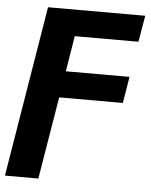

<svg xmlns="http://www.w3.org/2000/svg" viewBox="-70 -586 658 836"><g transform="rotate(5 259.0 -168.5)"><path d="M-17.1 204.1 106 -542.5H530.8L511.2 -427.2H232.9L207.5 -271.5H485.8L466.8 -155.8H188.5L128.9 204.1Z"/></g></svg>

Font: Inter 16pt
Style: Bold Italic
Weight: 700
Italic angle: -9.3988°
Version: Version 4.001;git-66647c0bb